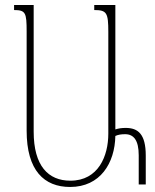

<svg xmlns="http://www.w3.org/2000/svg" viewBox="-20 -734 618 764"><path d="M355 -714V-694C405 -694 411 -683 411 -607V-202C411 -114 372 -15 260 -15C172 -15 114 -74 114 -210V-714H36V-694C82 -694 86 -683 86 -609V-214C86 -55 156 10 259 10C379 10 437 -85 439 -193C450 -198 462 -200 478 -200C512 -200 532 -176 532 -116V0H560V-115C560 -201 529 -225 480 -225C464 -225 451 -223 439 -219V-714Z"/></svg>

Font: Noto Serif Armenian ExtraCondensed Thin
Style: Regular
Weight: 100
Width: 2
Designer: Monotype Design Team
Foundry: Monotype Imaging Inc.
Version: Version 2.008